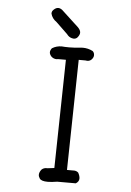

<svg xmlns="http://www.w3.org/2000/svg" viewBox="-56 -864 612 896"><g transform="rotate(5 250.0 -416.0)"><path d="M265.1 -686Q274.9 -686 281.7 -693.4Q292 -705.6 292 -716.3Q292 -728.5 278.3 -741.7L199.2 -814.9Q189.5 -822.3 180.2 -822.3Q170.4 -822.3 160.2 -813Q158.7 -811.5 158.2 -811Q150.9 -804.2 150.9 -793.9Q156.2 -771 178.2 -755.9L231 -705.1Q234.4 -700.7 237.3 -697.8Q247.6 -687.5 263.2 -686Q264.2 -686 265.1 -686ZM333 -14.2Q348.1 -23.4 348.1 -38.1Q348.1 -49.8 339.8 -64.9Q332.5 -71.8 321.8 -72.8H286.6L296.4 -589.4H327.6Q332.5 -588.4 336.4 -588.4Q348.1 -588.4 356 -596.2Q365.7 -606 365.7 -617.2Q365.7 -628.9 357.4 -636.2Q335.4 -647.5 310.5 -647.5Q303.7 -647.5 296.4 -646.5Q271 -643.6 247.6 -643.6Q233.4 -643.6 226.6 -644Q219.2 -645 212.4 -645Q187.5 -645 167 -632.3Q159.2 -622.1 159.2 -613.3Q159.2 -603.5 168.5 -593.3Q179.2 -583.5 192.9 -583.5Q196.8 -583.5 201.7 -584.5H236.8L227.1 -76.7L195.3 -72.8Q192.4 -72.8 190.4 -72.8Q177.2 -72.8 167.5 -63.5Q157.7 -50.8 157.7 -39.1Q157.7 -30.8 163.6 -22Q171.4 -9.8 202.1 -9.8Q220.2 -9.8 245.6 -14.2Z"/></g></svg>

Font: Bakudai
Style: ExtraLight
Weight: 200
Version: Version 1.48